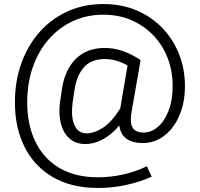

<svg xmlns="http://www.w3.org/2000/svg" viewBox="-20 -710 994 953"><path d="M733 167Q675 193 606.5 208Q538 223 467 223Q334 223 242 169Q150 115 102 19.5Q54 -76 54 -202Q54 -307 86 -396Q118 -485 176.5 -551Q235 -617 315.5 -653.5Q396 -690 493 -690Q583 -690 657.5 -658.5Q732 -627 785.5 -571.5Q839 -516 868.5 -442Q898 -368 898 -283Q898 -201 870.5 -137Q843 -73 795.5 -36.5Q748 0 688 0Q639 0 608.5 -21Q578 -42 572 -87Q532 -40 489 -17.5Q446 5 404 5Q356 5 325 -22.5Q294 -50 282 -97.5Q270 -145 278 -204L287 -265Q301 -363 356 -417.5Q411 -472 499 -472Q546 -472 590 -456.5Q634 -441 678 -412L633 -155Q626 -112 632.5 -90Q639 -68 655.5 -60Q672 -52 692 -52Q731 -52 764 -80.5Q797 -109 817 -161Q837 -213 837 -283Q837 -357 812.5 -421Q788 -485 742 -533.5Q696 -582 633 -609.5Q570 -637 493 -637Q410 -637 340.5 -604.5Q271 -572 220.5 -513.5Q170 -455 142.5 -375.5Q115 -296 115 -202Q115 -91 155.5 -7Q196 77 274.5 123.5Q353 170 467 170Q530 170 593.5 155.5Q657 141 709 115ZM341 -204Q331 -132 349 -90Q367 -48 412 -48Q446 -48 489.5 -75Q533 -102 577 -172L613 -385Q584 -401 556.5 -409Q529 -417 501 -417Q433 -417 397 -376.5Q361 -336 350 -265Z"/></svg>

Font: Inria Sans Light
Style: Regular
Weight: 300
Designer: Black Foundry Team
Foundry: Black Foundry
Version: Version 1.2; ttfautohint (v1.8.3)